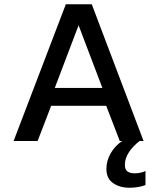

<svg xmlns="http://www.w3.org/2000/svg" viewBox="-20 -664 740 904"><path d="M44 0 290 -644H412L656 0H637Q605 25 586.5 53.5Q568 82 568 112Q568 135 580.5 143.5Q593 152 615 152Q628 152 642 149Q656 146 665 141V207Q652 213 631 216.5Q610 220 588 220Q545 220 513 198.5Q481 177 481 131Q481 93 501 58Q521 23 555 0H544L480 -166H221L157 0ZM238 -250H462L350 -545Z"/></svg>

Font: Kanit
Style: Regular
Weight: 400
Designer: Katatrad Team
Foundry: CadsonDemak
Version: Version 2.000; ttfautohint (v1.8.3)